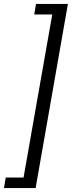

<svg xmlns="http://www.w3.org/2000/svg" viewBox="-25 -786 363 970"><path d="M155 164H-5L4 111H94L239 -713H148L157 -766H318Z"/></svg>

Font: Poly
Style: Italic
Weight: 400
Italic angle: -10°
Designer: Nicolas Silva
Foundry: Jose Nicolas Silva Schwarzenberg
Version: Version 1.003